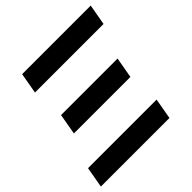

<svg xmlns="http://www.w3.org/2000/svg" viewBox="-183 -839 985 985"><g transform="rotate(-45 309.0 -346.5)"><path d="M-1.5 0H496.1L516.1 -113.3H18.6ZM100.6 -580.1H598.1L618.2 -693.4H120.6ZM93.3 -290.5H503.4L523.4 -403.8H113.3Z"/></g></svg>

Font: Cascadia Mono SemiBold
Style: Italic
Weight: 600
Italic angle: -10°
Monospace: yes
Designer: Aaron Bell
Foundry: Saja Typeworks
Version: Version 2404.023